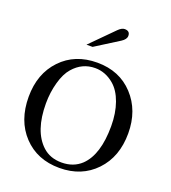

<svg xmlns="http://www.w3.org/2000/svg" viewBox="-165 -1049 1052 1183"><g transform="rotate(20 361.0 -457.0)"><path d="M259 -757 406 -905Q429 -928 448 -928Q483 -928 483 -896Q483 -873 453 -854L299 -757ZM688 -331Q688 -177 597 -81.5Q506 14 361 14Q215 14 124.5 -82Q34 -178 34 -334Q34 -486 124.5 -581Q215 -676 361 -676Q507 -676 597.5 -578.5Q688 -481 688 -331ZM574 -337Q574 -422 550 -489.5Q526 -557 483 -593Q427 -640 360 -640Q275 -640 217 -573Q185 -537 166.5 -470.5Q148 -404 148 -332Q148 -150 238 -67Q287 -22 362 -22Q440 -22 491 -70Q574 -150 574 -337Z"/></g></svg>

Font: STIX MathJax Latin
Style: Regular
Weight: 400
Designer: MicroPress Inc., with final additions and corrections provided by Coen Hoffman, Elsevier (retired)
Version: Version 1.1.1